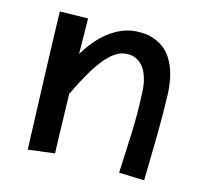

<svg xmlns="http://www.w3.org/2000/svg" viewBox="-84 -604 787 735"><g transform="rotate(15 309.0 -236.5)"><path d="M189.9 22.9 85 36.1 75.2 -237.8Q74.2 -265.6 73.2 -297.6Q72.3 -329.6 71.3 -358.2Q70.3 -386.7 69.8 -403.3Q67.9 -472.2 66.9 -506.8L178.2 -508.8L180.2 -368.2Q196.3 -396 216.8 -420.7Q237.3 -445.3 261.2 -464.4Q285.2 -483.4 312.3 -495.1Q339.4 -506.8 369.1 -508.8Q406.7 -511.2 434.1 -502.4Q461.4 -493.7 481 -478.3Q500.5 -462.9 513.2 -441.4Q526.4 -419.4 533.2 -397.5Q540.5 -375 543.7 -352.3Q546.9 -329.6 547.9 -311Q550.8 -227.1 549.3 -142.1Q547.9 -57.1 545.9 34.2L445.8 30.8Q449.7 -47.9 452.9 -126.5Q456.1 -205.1 452.1 -285.2Q452.1 -302.2 448.2 -324.5Q444.3 -346.7 434.1 -368.7Q426.8 -383.8 415 -395.5Q403.3 -406.7 386.5 -412.6Q369.6 -418.5 347.2 -415Q308.6 -409.2 269 -358.9Q230 -310.1 183.1 -210.9L186.5 -85.9Q187 -62.5 187.5 -44.9Q188 -27.3 188.5 -15.1Q189.5 13.2 189.9 22.9Z"/></g></svg>

Font: Preahvihear
Style: Regular
Weight: 400
Designer: Danh Hong
Version: Version 8.002; ttfautohint (v1.8.3)